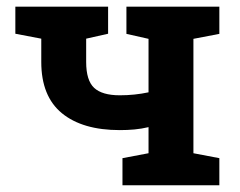

<svg xmlns="http://www.w3.org/2000/svg" viewBox="-20 -548 709 568"><path d="M342.3 0V-80.1L419.4 -94.7V-171.9Q398.9 -167 377.7 -165Q356.4 -163.1 334.5 -163.1Q224.1 -163.1 163.1 -213.1Q102.1 -263.2 102.1 -364.7V-433.6L25.4 -448.2V-528.3H299.8V-448.2L234.9 -433.6V-364.7Q234.9 -310.1 258.5 -288.1Q282.2 -266.1 334.5 -266.1Q378.4 -266.1 419.4 -274.9V-433.1L354 -447.8V-528.3H628.9V-447.8L552.2 -433.1V-94.7L628.9 -80.1V0Z"/></svg>

Font: Roboto Slab SemiBold
Style: Regular
Weight: 600
Designer: Google
Version: Version 2.001; ttfautohint (v1.8.3)